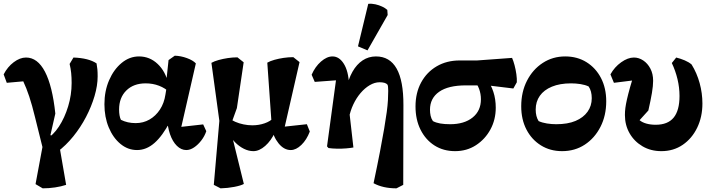

<svg xmlns="http://www.w3.org/2000/svg" viewBox="-30 -805 3877 1048"><path d="M203 223 164 200 207 -31 210 31 161 -166Q145 -232 129.5 -278.5Q114 -325 97 -361L7 -353L-10 -399Q11 -440 45 -465.5Q79 -491 112 -491Q175 -491 215.5 -413.5Q256 -336 272 -185L241 -49L220 -44Q260 -66 291.5 -114Q323 -162 342 -224.5Q361 -287 361 -352Q361 -382 358.5 -406.5Q356 -431 350 -456L371 -491Q454 -488 497 -459Q500 -443 501.5 -427Q503 -411 503 -388Q503 -338 486 -280.5Q469 -223 439.5 -166.5Q410 -110 370 -60.5Q330 -11 283 24L294 -10L331 204Q304 213 270.5 218Q237 223 203 223ZM216 -20 197 -55 217 -82 277 -51Z M718 14Q668 14 627.5 -19.5Q587 -53 563.5 -109.5Q540 -166 540 -236Q540 -308 565.5 -367Q591 -426 634 -461.5Q677 -497 729 -497Q787 -497 830.5 -456Q874 -415 889 -347L898 -299Q872 -324 838 -337Q804 -350 765 -350Q699 -350 659.5 -311Q620 -272 620 -207Q620 -190 622.5 -175.5Q625 -161 630 -151Q648 -142 668 -137.5Q688 -133 711 -133Q752 -133 786 -152.5Q820 -172 843 -207Q866 -242 873 -289L880 -332L877 -355L890 -477L924 -501Q957 -500 990 -488Q1023 -476 1039 -459L952 -79L936 -110L1079 -126L1096 -89Q1087 -62 1069 -38.5Q1051 -15 1029.5 -0.5Q1008 14 987 14Q959 14 935.5 -9Q912 -32 898 -72.5Q884 -113 882 -164L915 -118H849L898 -141Q857 -63 813 -24.5Q769 14 718 14Z M1174 223 1137 204 1171 -188 1185 -16 1124 -462Q1140 -471 1163.5 -477.5Q1187 -484 1213.5 -488Q1240 -492 1266 -492L1300 -465L1263 -215L1233 -132L1236 -65L1301 199Q1285 208 1249 215Q1213 222 1174 223ZM1353 20Q1327 20 1301 7Q1275 -6 1253 -28.5Q1231 -51 1218 -78L1222 -159Q1234 -149 1254.5 -140Q1275 -131 1299.5 -126Q1324 -121 1347 -121Q1383 -121 1414.5 -132Q1446 -143 1462 -161L1472 -85Q1450 -37 1417.5 -8.5Q1385 20 1353 20ZM1557 14Q1520 14 1490.5 -22.5Q1461 -59 1452 -112V-136L1429 -463Q1445 -472 1468 -478.5Q1491 -485 1517.5 -489Q1544 -493 1571 -493L1605 -466L1518 -86L1488 -110L1645 -127L1661 -87Q1644 -42 1615 -14Q1586 14 1557 14Z M2134 223Q2060 223 2009 195Q2030 96 2044 23Q2058 -50 2067 -103Q2076 -156 2081 -193.5Q2086 -231 2087.5 -258.5Q2089 -286 2089 -309Q2089 -336 2085 -343Q2079 -350 2068 -353Q2057 -356 2042 -356Q2015 -356 1988 -340Q1961 -324 1938 -297Q1915 -270 1898.5 -235Q1882 -200 1875 -162L1856 -220L1860 -317Q1871 -373 1894 -413.5Q1917 -454 1949.5 -475.5Q1982 -497 2022 -497Q2173 -497 2172 -231L2171 204ZM1763 3 1755 -6 1811 -419 1851 -370 1688 -358 1671 -397Q1690 -441 1722 -469Q1754 -497 1785 -497Q1821 -497 1846 -458Q1859 -438 1866.5 -408.5Q1874 -379 1875 -341L1874 -220L1899 0Q1883 3 1859 5Q1835 7 1809 6.5Q1783 6 1763 3ZM1976 -530 1924 -552 1980 -784Q1999 -786 2019 -781.5Q2039 -777 2056 -769Q2073 -761 2084 -751L2086 -723Z M2454 20Q2390 20 2341.5 -11Q2293 -42 2265.5 -97Q2238 -152 2238 -224Q2238 -298 2268.5 -354.5Q2299 -411 2353.5 -443Q2408 -475 2479 -475H2574L2765 -489Q2772 -474 2778.5 -449.5Q2785 -425 2788.5 -400Q2792 -375 2791 -356L2772 -322L2632 -339H2513Q2417 -339 2367 -304Q2317 -269 2317 -206Q2317 -189 2320.5 -173Q2324 -157 2333 -144Q2350 -135 2373 -131Q2396 -127 2427 -127Q2504 -127 2549.5 -163.5Q2595 -200 2595 -263Q2595 -293 2585 -320Q2575 -347 2557 -365L2626 -376Q2650 -343 2663 -303.5Q2676 -264 2676 -217Q2676 -152 2647 -98.5Q2618 -45 2568 -12.5Q2518 20 2454 20Z M3038 20Q2973 20 2922.5 -11.5Q2872 -43 2843.5 -98Q2815 -153 2815 -225Q2815 -303 2846.5 -364.5Q2878 -426 2932.5 -461.5Q2987 -497 3055 -497Q3121 -497 3171.5 -465.5Q3222 -434 3250.5 -379Q3279 -324 3279 -252Q3279 -174 3247.5 -112.5Q3216 -51 3162 -15.5Q3108 20 3038 20ZM3006 -127Q3069 -127 3111.5 -145Q3154 -163 3177 -195Q3200 -227 3200 -269Q3200 -308 3183 -333Q3164 -342 3138.5 -346Q3113 -350 3087 -350Q3026 -350 2982.5 -332Q2939 -314 2916.5 -282Q2894 -250 2894 -207Q2894 -169 2910 -144Q2930 -135 2955.5 -131Q2981 -127 3006 -127Z M3580 20Q3522 20 3477 -6.5Q3432 -33 3406.5 -77.5Q3381 -122 3381 -177Q3381 -197 3383.5 -216Q3386 -235 3392 -262Q3398 -289 3409.5 -330Q3421 -371 3440 -433L3449 -369L3321 -353L3302 -399Q3324 -439 3360.5 -465Q3397 -491 3430 -491Q3457 -491 3481 -475Q3505 -459 3520 -430.5Q3535 -402 3535 -364Q3535 -337 3528.5 -298Q3522 -259 3509 -202L3461 -149Q3475 -137 3498 -130.5Q3521 -124 3549 -124Q3615 -124 3647 -163Q3679 -202 3679 -281Q3679 -327 3668 -373Q3657 -419 3637 -461L3661 -491Q3685 -485 3707.5 -475.5Q3730 -466 3745 -453Q3774 -406 3789 -351Q3804 -296 3804 -240Q3804 -167 3775.5 -108Q3747 -49 3696.5 -14.5Q3646 20 3580 20Z"/></svg>

Font: Eczar SemiBold
Style: Regular
Weight: 600
Designer: Vaibhav Singh
Foundry: Rosetta Type Foundry
Version: Version 2.000